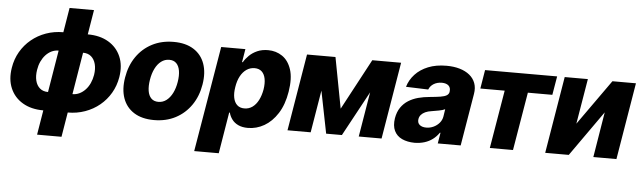

<svg xmlns="http://www.w3.org/2000/svg" viewBox="-54 -941 4536 1358"><g transform="rotate(5 2214.0 -262.0)"><path d="M239.7 185.1 390.6 -727.5H564L413.1 185.1ZM268.1 10.3Q182.1 10.3 121.6 -25.6Q61 -61.5 33.9 -125Q6.8 -188.5 20.5 -271Q30.3 -333 60.3 -384.8Q90.3 -436.5 136 -474.1Q181.6 -511.7 239 -532.2Q296.4 -552.7 361.8 -552.7H390.6L296.9 10.3ZM289.6 -122.1H307.1L357.4 -420.4H339.8Q313 -420.4 289.8 -409.2Q266.6 -397.9 248 -377.7Q229.5 -357.4 217 -330.3Q204.6 -303.2 199.7 -271Q192.9 -228.5 201.2 -194.8Q209.5 -161.1 232.2 -141.6Q254.9 -122.1 289.6 -122.1ZM441.4 10.3H412.6L506.3 -552.7H535.2Q621.6 -552.7 682.1 -516.8Q742.7 -481 770 -417.5Q797.4 -354 783.7 -271Q773.4 -209 743.4 -157.5Q713.4 -106 667.7 -68.4Q622.1 -30.8 564.5 -10.3Q506.8 10.3 441.4 10.3ZM463.4 -122.1Q490.2 -122.1 513.4 -133.3Q536.6 -144.5 555.4 -164.6Q574.2 -184.6 586.7 -211.9Q599.1 -239.3 604.5 -271Q611.3 -314 602.5 -347.7Q593.8 -381.3 571.3 -400.9Q548.8 -420.4 513.7 -420.4H496.1L445.8 -122.1Z M1054.2 10.3Q967.8 10.3 911.6 -25.4Q855.5 -61 833 -124.5Q810.5 -188 824.7 -272.5Q838.4 -356.4 881.6 -419.4Q924.8 -482.4 992.2 -517.6Q1059.6 -552.7 1145.5 -552.7Q1231 -552.7 1287.1 -517.3Q1343.3 -481.9 1366 -418.2Q1388.7 -354.5 1374.5 -270Q1360.8 -186.5 1317.4 -123.3Q1273.9 -60.1 1206.8 -24.9Q1139.6 10.3 1054.2 10.3ZM1073.7 -120.6Q1105.5 -120.6 1130.9 -139.9Q1156.2 -159.2 1173.6 -193.6Q1190.9 -228 1198.2 -272.9Q1205.6 -318.4 1200 -352.3Q1194.3 -386.2 1175.8 -405Q1157.2 -423.8 1125.5 -423.8Q1093.8 -423.8 1068.1 -404.5Q1042.5 -385.3 1025.4 -350.8Q1008.3 -316.4 1001 -271Q993.7 -226.1 999 -192.1Q1004.4 -158.2 1023.2 -139.4Q1042 -120.6 1073.7 -120.6Z M1356.9 204.1 1482.9 -545.9H1654.8L1639.2 -452.1H1644.5Q1658.7 -477.1 1682.4 -500.2Q1706.1 -523.4 1739.5 -538.1Q1772.9 -552.7 1815.9 -552.7Q1872.6 -552.7 1916.7 -522.7Q1960.9 -492.7 1981.2 -430.7Q2001.5 -368.7 1985.8 -272.5Q1970.7 -179.7 1930.7 -117.2Q1890.6 -54.7 1835.9 -23.4Q1781.2 7.8 1720.7 7.8Q1679.7 7.8 1651.6 -5.6Q1623.5 -19 1607.2 -41.3Q1590.8 -63.5 1584.5 -88.9H1579.6L1531.2 204.1ZM1683.6 -127.4Q1715.8 -127.4 1741 -145.5Q1766.1 -163.6 1783 -196.3Q1799.8 -229 1807.6 -272.5Q1814.5 -316.4 1808.3 -348.9Q1802.2 -381.3 1783 -399.4Q1763.7 -417.5 1731.9 -417.5Q1700.2 -417.5 1674.3 -399.7Q1648.4 -381.8 1631.1 -349.6Q1613.8 -317.4 1606.9 -272.5Q1599.6 -228.5 1606.2 -196Q1612.8 -163.6 1632.3 -145.5Q1651.9 -127.4 1683.6 -127.4Z M2362.8 -185.1 2555.7 -545.9H2683.6L2387.7 0H2275.9L2167 -545.9H2294.4ZM2256.8 -545.9 2166 0H2001.5L2092.3 -545.9ZM2507.3 0 2598.1 -545.9H2760.3L2669.4 0Z M2904.3 9.8Q2852.5 9.3 2814.7 -8.3Q2776.9 -25.9 2759.8 -61.8Q2742.7 -97.7 2751 -151.4Q2758.8 -196.8 2780 -227.8Q2801.3 -258.8 2832.5 -278.6Q2863.8 -298.3 2902.1 -308.6Q2940.4 -318.8 2982.4 -322.3Q3029.3 -326.7 3058.3 -331.3Q3087.4 -335.9 3102.3 -345Q3117.2 -354 3120.1 -370.6V-373Q3124 -399.9 3108.2 -414.8Q3092.3 -429.7 3060.1 -430.2Q3026.4 -429.7 3002.2 -414.8Q2978 -399.9 2967.8 -374L2809.6 -379.4Q2824.2 -429.2 2860.6 -468.5Q2897 -507.8 2952.9 -530.3Q3008.8 -552.7 3082.5 -552.7Q3134.3 -552.7 3176 -540.5Q3217.8 -528.3 3246.6 -504.9Q3275.4 -481.4 3287.8 -447.8Q3300.3 -414.1 3293 -371.1L3231 0H3068.4L3081.1 -76.7H3076.7Q3057.1 -48.3 3031.5 -29.3Q3005.9 -10.3 2974.1 -0.5Q2942.4 9.3 2904.3 9.8ZM2977.1 -104.5Q3004.4 -104.5 3028.8 -116Q3053.2 -127.4 3070.3 -147.5Q3087.4 -167.5 3091.8 -194.3L3099.6 -245.6Q3092.3 -241.7 3081.1 -238.5Q3069.8 -235.4 3056.6 -232.7Q3043.5 -230 3030.3 -228Q3017.1 -226.1 3004.9 -223.6Q2979.5 -220.2 2960.9 -211.7Q2942.4 -203.1 2931.2 -190.4Q2919.9 -177.7 2917 -159.7Q2913.1 -133.3 2929.9 -118.9Q2946.8 -104.5 2977.1 -104.5Z M3334.5 -413.1 3356.4 -545.9H3868.2L3845.7 -413.1H3671.9L3602.5 0H3438L3507.3 -413.1Z M4032.7 -224.6 4260.7 -545.9H4427.7L4336.9 0H4172.9L4225.6 -321.8L3998.5 0H3831.1L3921.9 -545.9H4086.4Z"/></g></svg>

Font: Inter Tight ExtraBold
Style: Italic
Weight: 800
Italic angle: -9.39999°
Designer: Rasmus Andersson
Foundry: rsms
Version: Version 3.004